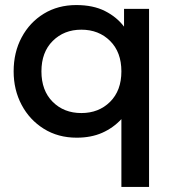

<svg xmlns="http://www.w3.org/2000/svg" viewBox="-20 -530 686 760"><path d="M460.5 210V-58.5Q428 -23.5 384.2 -4.2Q340.5 15 283.5 15Q210 15 153.5 -20.2Q97 -55.5 65.5 -115Q34 -174.5 34 -247.5Q34 -323 65.8 -382.2Q97.5 -441.5 153.5 -475.8Q209.5 -510 282 -510Q349 -510 395.8 -486.2Q442.5 -462.5 471 -424.5V-495H570V210ZM302 -82.5Q371 -82.5 415.8 -127Q460.5 -171.5 460.5 -247.5Q460.5 -323.5 415.8 -368Q371 -412.5 302 -412.5Q233.5 -412.5 188.8 -368Q144 -323.5 144 -247.5Q144 -171.5 188.5 -127Q233 -82.5 302 -82.5Z"/></svg>

Font: Geologica
Style: Regular
Weight: 400
Designer: Sindre Bremnes, Frode Helland
Foundry: Monokrom Skriftforlag AS
Version: Version 1.010; ttfautohint (v1.8.4.7-5d5b);gftools[0.9.28]